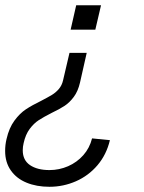

<svg xmlns="http://www.w3.org/2000/svg" viewBox="-32 -508 555 740"><path d="M240.2 -393.6 261.7 -487.8H357.4L335.4 -393.6ZM-12.2 73.7Q-12.2 49.8 -6.8 27.8Q2.9 -15.1 23.7 -43.2Q44.4 -71.3 68.1 -86.9Q91.8 -102.5 127 -119.6Q153.3 -133.3 168.2 -142.3Q183.1 -151.4 194.8 -165Q206.5 -178.7 210.9 -197.8L235.8 -304.2H302.2L276.4 -189.9Q268.6 -156.2 252.4 -134.5Q236.3 -112.8 217 -100.1Q197.8 -87.4 167 -72.8Q136.2 -57.1 117.4 -44.9Q98.6 -32.7 82.5 -11.2Q66.4 10.3 59.1 43.5Q55.7 57.6 55.7 71.3Q55.7 109.4 83.7 128.4Q111.8 147.5 158.7 147.5Q196.3 147.5 230.5 132.6Q264.6 117.7 289.1 90.1Q313.5 62.5 322.8 25.4L391.6 32.2Q378.4 87.9 343.8 128.7Q309.1 169.4 260.5 190.7Q211.9 211.9 158.7 211.9Q108.9 211.9 70.3 196Q31.7 180.2 9.8 148.9Q-12.2 117.7 -12.2 73.7Z"/></svg>

Font: Acari Sans
Style: Italic
Weight: 400
Italic angle: -13°
Designer: Alfredo Marco Pradil and Stefan Peev
Foundry: Hanken Design Co.
Version: Version 1.045;January 11, 2019;FontCreator 11.5.0.2425 64-bi